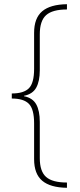

<svg xmlns="http://www.w3.org/2000/svg" viewBox="-20 -734 380 912"><path d="M298 158Q219 157 180.5 124.5Q142 92 142 22V-148Q142 -215 117.5 -240.5Q93 -266 36 -266V-290Q93 -290 117.5 -315Q142 -340 142 -407V-578Q142 -648 180.5 -680.5Q219 -713 298 -714V-689Q229 -689 199 -662Q169 -635 169 -571V-400Q169 -348 152 -317.5Q135 -287 94 -279V-277Q135 -269 152 -238.5Q169 -208 169 -155V17Q169 80 199 106.5Q229 133 298 133Z"/></svg>

Font: Noto Sans Lao Looped SemiCondensed Thin
Style: Regular
Weight: 100
Width: 4
Designer: Mark Frömberg, Ben Mitchell
Foundry: The Fontpad Ltd
Version: Version 1.002; ttfautohint (v1.8.4.7-5d5b)